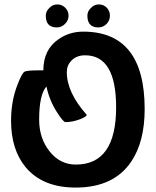

<svg xmlns="http://www.w3.org/2000/svg" viewBox="-20 -818 704 868"><path d="M96 -62Q30 -142 30 -272Q30 -361 59 -435Q79 -487 91 -494Q102 -500 157 -500H176Q176 -594 245 -641Q294 -675 356 -675Q634 -675 634 -325Q634 -177 573 -87Q494 30 322 30Q173 30 96 -62ZM365 -568Q325 -568 302 -543Q282 -522 282 -492Q282 -400 372 -299Q372 -291 342 -279Q308 -266 276 -266Q266 -266 238 -310Q203 -364 190 -427Q157 -390 157 -277Q157 -193 204 -134Q251 -74 323 -74Q505 -74 505 -333Q505 -568 365 -568ZM274 -710Q258 -694 237 -694Q187 -694 187 -747Q187 -767 203 -782Q218 -798 239 -798Q260 -798 275 -783Q290 -768 290 -747Q290 -726 274 -710ZM462 -710Q446 -694 425 -694Q375 -694 375 -747Q375 -767 391 -782Q406 -798 427 -798Q448 -798 463 -783Q477 -768 477 -747Q477 -726 462 -710Z"/></svg>

Font: Bubblegum Sans
Style: Regular
Weight: 400
Designer: Angel Koziupa and Alejandro Paul
Foundry: Angel Koziupa and Alejandro Paul
Version: Version 1.001